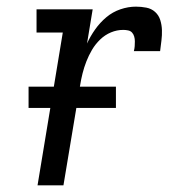

<svg xmlns="http://www.w3.org/2000/svg" viewBox="-20 -558 540 578"><path d="M93 0 169 -460H90V-530H259L242 -427Q252 -449 266.5 -469.5Q281 -490 300 -506Q319 -522 342.5 -530Q366 -538 389 -538Q405 -538 420.5 -535Q436 -532 447 -522Q458 -512 462.5 -497.5Q467 -483 467.5 -467.5Q468 -452 466 -436Q464 -420 462 -404H383Q385 -412 385.5 -419Q386 -426 386 -433.5Q386 -441 384 -448Q382 -455 377.5 -460Q373 -465 365.5 -466.5Q358 -468 351 -468Q332 -468 314 -460.5Q296 -453 281.5 -439Q267 -425 257 -408Q247 -391 240 -373Q233 -355 228.5 -337Q224 -319 221 -300L171 0ZM66 -233V-297H329V-233Z"/></svg>

Font: Iosevka Slab
Style: Italic
Weight: 400
Italic angle: -9°
Monospace: yes
Designer: Belleve Invis
Foundry: Belleve Invis
Version: Version 11.1.0; ttfautohint (v1.8.3)